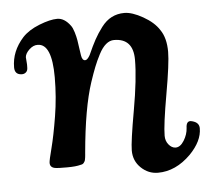

<svg xmlns="http://www.w3.org/2000/svg" viewBox="-41 -479 621 565"><g transform="rotate(-5 269.0 -196.5)"><path d="M345.7 -435.1Q368.7 -435.1 400.6 -417Q432.6 -398.9 447.3 -375.5Q464.4 -351.1 464.4 -310.1Q464.4 -276.4 448.5 -186.5Q432.6 -96.7 432.6 -64.5Q432.6 -49.3 441.4 -38.6Q450.2 -27.8 461.4 -27.3Q475.6 -26.9 486.8 -44.9Q498 -63 499 -82Q499.5 -102.1 512.7 -101.1Q518.1 -100.1 522 -98.6Q537.6 -92.8 537.6 -77.6Q537.6 -40 501 -2.4Q456.5 42 403.8 42Q375.5 42 354 21.5Q332.5 1 332.5 -29.8Q332.5 -55.7 348.9 -147.5Q365.2 -239.3 365.2 -295.4Q365.2 -358.4 308.6 -358.4Q295.9 -358.4 284.7 -348.9Q273.4 -339.4 263.7 -320.6Q253.9 -301.8 247.1 -284.4Q240.2 -267.1 231.4 -240.7Q207 -167 195.3 -35.2Q195.3 -33.7 194.8 -28.8Q194.3 -23.9 194.1 -22.2Q193.8 -20.5 193.1 -16.4Q192.4 -12.2 191.4 -10.5Q190.4 -8.8 188.7 -6.3Q187 -3.9 184.6 -2.7Q182.1 -1.5 178.7 -1Q164.6 2.9 138.7 2.9Q110.4 2.9 106.9 2Q88.4 0.5 88.4 -14.6Q88.4 -22 97.7 -57.4Q106.9 -92.8 116.2 -149.4Q125.5 -206.1 125.5 -264.6Q125.5 -363.3 84 -363.8Q70.8 -364.3 58.8 -353Q46.9 -341.8 45.9 -330.6Q45.9 -325.2 46.9 -317.4Q47.9 -309.6 47.4 -299.8Q47.4 -290.5 42 -285.9Q36.6 -281.2 28.8 -281.7Q8.8 -282.7 8.8 -303.7Q8.8 -351.1 43.9 -390.1Q62 -409.7 94.2 -422.4Q126.5 -435.1 147.5 -435.1Q168.9 -435.1 186.5 -411.1Q191.4 -404.8 195.6 -391.1Q199.7 -377.4 201.4 -366.9Q203.1 -356.4 205.3 -340.1Q207.5 -323.7 208 -321.8Q210.4 -306.6 219.2 -306.6Q225.6 -306.6 233.4 -320.3Q245.6 -347.7 254.9 -364.7Q264.2 -381.8 277.8 -399.9Q291.5 -418 308.3 -426.5Q325.2 -435.1 345.7 -435.1Z"/></g></svg>

Font: Cooper* Medium
Style: Italic
Weight: 500
Italic angle: -7°
Designer: Owen Earl
Foundry: indestructible type*
Version: Version 0.001